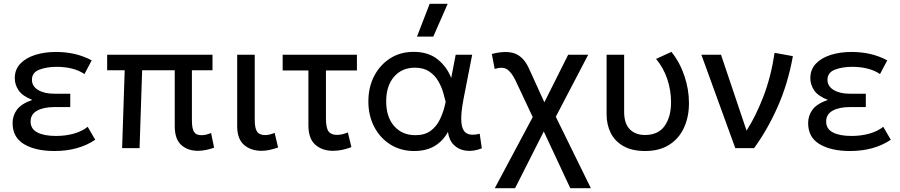

<svg xmlns="http://www.w3.org/2000/svg" viewBox="-20 -777 4719 1007"><path d="M265.5 15Q166.5 15 106.2 -20.8Q46 -56.5 46 -131.5Q46 -171 69 -202Q92 -233 149.5 -253Q97.5 -273.5 77.5 -303.2Q57.5 -333 57.5 -367Q57.5 -412.5 86.5 -443Q115.5 -473.5 164.5 -489Q213.5 -504.5 273 -504.5Q325.5 -504.5 371.2 -494Q417 -483.5 461 -460.5L423 -388.5Q394.5 -408 357.5 -417.2Q320.5 -426.5 277 -426.5Q224.5 -426.5 186 -411.5Q147.5 -396.5 147.5 -358.5Q147.5 -324.5 180 -305Q212.5 -285.5 263.5 -285.5H348.5V-215.5H265.5Q209.5 -215.5 175 -196.8Q140.5 -178 140.5 -139.5Q140.5 -101 175.8 -82.5Q211 -64 273.5 -64Q323.5 -64 366.8 -76Q410 -88 440 -112L479.5 -44Q391.5 15 265.5 15Z M1018 14Q964.5 14 930.5 -16.8Q896.5 -47.5 896.5 -115V-408.5H725.5L712 0H620.5L634 -408.5H542V-490H1094.5V-408.5H986.5V-147Q986.5 -103 997.5 -85.5Q1008.5 -68 1036 -68Q1060.5 -68 1087 -79.5L1103 -2.5Q1082.5 5 1060.5 9.5Q1038.5 14 1018 14Z M1352 14Q1296 14 1260 -17Q1224 -48 1224 -115.5V-490H1316V-149.5Q1316 -104 1328.5 -86.2Q1341 -68.5 1371.5 -68.5Q1391.5 -68.5 1420.5 -80L1438.5 -3.5Q1416.5 4.5 1394.5 9.2Q1372.5 14 1352 14Z M1726 14Q1670.5 14 1634 -17.8Q1597.5 -49.5 1597.5 -120V-407.5H1462.5V-490H1852V-407.5H1689.5V-157Q1689.5 -106.5 1703 -88Q1716.5 -69.5 1747 -69.5Q1774 -69.5 1804.5 -82.5L1823 -5.5Q1773.5 14 1726 14Z M2152 15Q2081.5 15 2027.2 -19.2Q1973 -53.5 1942.5 -112.2Q1912 -171 1912 -245Q1912 -319 1942.2 -377.8Q1972.5 -436.5 2026 -470.8Q2079.5 -505 2149 -505Q2226.5 -505 2275.2 -465.8Q2324 -426.5 2346.5 -368L2370 -490H2456.5L2411.5 -260Q2395.5 -178 2400 -134Q2404.5 -90 2428.8 -77.2Q2453 -64.5 2496 -75.5L2507 1Q2462 18.5 2423.5 13.2Q2385 8 2360 -17.2Q2335 -42.5 2329.5 -85Q2302.5 -36.5 2259 -10.8Q2215.5 15 2152 15ZM2158.5 -68Q2207.5 -68 2238.8 -91Q2270 -114 2288.8 -153.8Q2307.5 -193.5 2317.5 -243Q2313 -262.5 2304.2 -292.5Q2295.5 -322.5 2278.2 -352.2Q2261 -382 2231.2 -402Q2201.5 -422 2156 -422Q2087.5 -422 2046.5 -374.2Q2005.5 -326.5 2005.5 -245.5Q2005.5 -163 2047.5 -115.5Q2089.5 -68 2158.5 -68ZM2167 -585 2233.5 -757H2328L2252.5 -585Z M2575 210 2774 -163 2683.5 -355.5Q2664 -396 2640.8 -412.5Q2617.5 -429 2574.5 -415.5L2559.5 -494Q2636 -513.5 2681.5 -495.8Q2727 -478 2754 -418.5L2835 -240.5L2960 -490H3065L2895 -164.5L3079 210H2971L2832 -87.5L2681.5 210Z M3364 15Q3294.5 15 3249.5 -10.8Q3204.5 -36.5 3183 -80Q3161.5 -123.5 3161.5 -176.5V-490H3253.5V-190Q3253.5 -129 3283 -99Q3312.5 -69 3363.5 -69Q3433 -69.5 3466.2 -117Q3499.5 -164.5 3499.5 -240.5Q3499.5 -303.5 3479.8 -362.2Q3460 -421 3421 -468L3501.5 -505Q3546.5 -448.5 3570 -377.8Q3593.5 -307 3593.5 -237Q3593.5 -163.5 3567.2 -106.8Q3541 -50 3489.8 -17.5Q3438.5 15 3364 15Z M3836.5 0 3658.5 -490H3761.5L3895.5 -92Q3943.5 -166 3983.8 -270.5Q4024 -375 4042.5 -500L4138.5 -482.5Q4113 -340 4059.5 -218.8Q4006 -97.5 3935 0Z M4438 15Q4339 15 4278.8 -20.8Q4218.5 -56.5 4218.5 -131.5Q4218.5 -171 4241.5 -202Q4264.5 -233 4322 -253Q4270 -273.5 4250 -303.2Q4230 -333 4230 -367Q4230 -412.5 4259 -443Q4288 -473.5 4337 -489Q4386 -504.5 4445.5 -504.5Q4498 -504.5 4543.8 -494Q4589.5 -483.5 4633.5 -460.5L4595.5 -388.5Q4567 -408 4530 -417.2Q4493 -426.5 4449.5 -426.5Q4397 -426.5 4358.5 -411.5Q4320 -396.5 4320 -358.5Q4320 -324.5 4352.5 -305Q4385 -285.5 4436 -285.5H4521V-215.5H4438Q4382 -215.5 4347.5 -196.8Q4313 -178 4313 -139.5Q4313 -101 4348.2 -82.5Q4383.5 -64 4446 -64Q4496 -64 4539.2 -76Q4582.5 -88 4612.5 -112L4652 -44Q4564 15 4438 15Z"/></svg>

Font: Geologica Light
Style: Regular
Weight: 300
Designer: Sindre Bremnes, Frode Helland
Foundry: Monokrom Skriftforlag AS
Version: Version 1.010; ttfautohint (v1.8.4.7-5d5b);gftools[0.9.28]